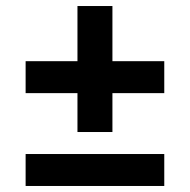

<svg xmlns="http://www.w3.org/2000/svg" viewBox="-20 -676 630 637"><path d="M237 -367H65V-473H237V-656H353V-473H525V-367H353V-238H237ZM65 -165H525V-59H65Z"/></svg>

Font: PT Root UI Bold
Style: Regular
Weight: 700
Designer: Vitaly Kuzmin
Foundry: ParaType Ltd.
Version: Version 2.000G